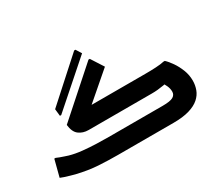

<svg xmlns="http://www.w3.org/2000/svg" viewBox="-158 -1222 1728 1541"><g transform="rotate(-30 705.5 -451.0)"><path d="M500 -403 473 -454H1060Q1109 -454 1155.5 -456.5Q1202 -459 1232 -466H1244Q1269 -443 1295.5 -404.5Q1322 -366 1341 -318Q1360 -270 1360 -217Q1360 -175 1345.5 -135.5Q1331 -96 1296.5 -65.5Q1262 -35 1203 -17.5Q1144 0 1055 0H541Q451 0 362 -5.5Q273 -11 168 -36Q149 -41 125 -48Q101 -55 79 -62Q57 -69 44 -75L84 -230H96Q107 -225 126.5 -217.5Q146 -210 165.5 -204Q185 -198 196 -194Q248 -179 312 -172.5Q376 -166 439 -164Q502 -162 549 -162H1049Q1120 -162 1146.5 -177.5Q1173 -193 1173 -223Q1173 -251 1160.5 -278.5Q1148 -306 1136 -320L1214 -317Q1169 -307 1137 -301.5Q1105 -296 1078.5 -293.5Q1052 -291 1023 -291H438Q386 -291 349.5 -318.5Q313 -346 306 -414L719 -781H731L805 -666ZM288 -570 656 -902H668L700 -851L307 -505H295Z"/></g></svg>

Font: Kufam ExtraBold
Style: Regular
Weight: 800
Designer: Wael Morcos, Artur Schmal
Foundry: Original Type
Version: Version 1.300; ttfautohint (v1.8.3)